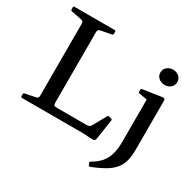

<svg xmlns="http://www.w3.org/2000/svg" viewBox="-192 -960 1386 1358"><g transform="rotate(30 501.5 -281.0)"><path d="M146 0V-744H263V-87Q263 -73 269 -68Q275 -63 289 -63H535Q548 -63 556.5 -68Q565 -73 571 -85L629 -189Q633 -197 643 -194L662 -189Q672 -186 669 -176L645 -19Q643 -9 639.5 -3Q636 3 627.5 4Q619 5 599 4L544 0ZM42 0Q33 0 33 -10V-25Q33 -35 43 -37L124 -53Q138 -56 142 -61.5Q146 -67 146 -80V-213H263V0ZM33 -734Q33 -744 42 -744H369Q379 -744 379 -735V-719Q379 -710 370 -707L285 -691Q273 -688 268 -683Q263 -678 263 -664V-531H146V-664Q146 -677 142 -682.5Q138 -688 124 -691L43 -707Q33 -709 33 -719ZM812 -86V-315H922V-86ZM684 160Q679 153 689 147Q733 122 760 90.5Q787 59 799.5 16Q812 -27 812 -86H922Q922 -33 912 6Q902 45 877 75.5Q852 106 809.5 131Q767 156 703 181Q694 185 690 176ZM812 -315V-462L830 -428L747 -443Q738 -444 738 -454V-469Q738 -478 748 -479L895 -501Q910 -504 916 -500Q922 -496 922 -483V-315ZM869 -584Q840 -584 820 -601.5Q800 -619 800 -646Q800 -673 820 -690.5Q840 -708 869 -708Q899 -708 918.5 -690.5Q938 -673 938 -646Q938 -619 918.5 -601.5Q899 -584 869 -584Z"/></g></svg>

Font: Hahmlet Medium
Style: Regular
Weight: 500
Version: Version 1.002